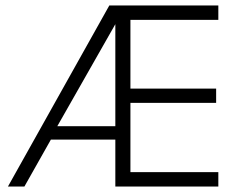

<svg xmlns="http://www.w3.org/2000/svg" viewBox="-20 -680 854 700"><path d="M378.5 -660H442.5L442 -171H165.5L69 0H9ZM189 -220H405.5V-591L404 -598ZM400.5 -660H776V-607.5H455.5V-357H768V-305H455.5V-52.5H776V0H400.5Z"/></svg>

Font: League Spartan Thin Light
Style: Regular
Weight: 300
Version: Version 2.002